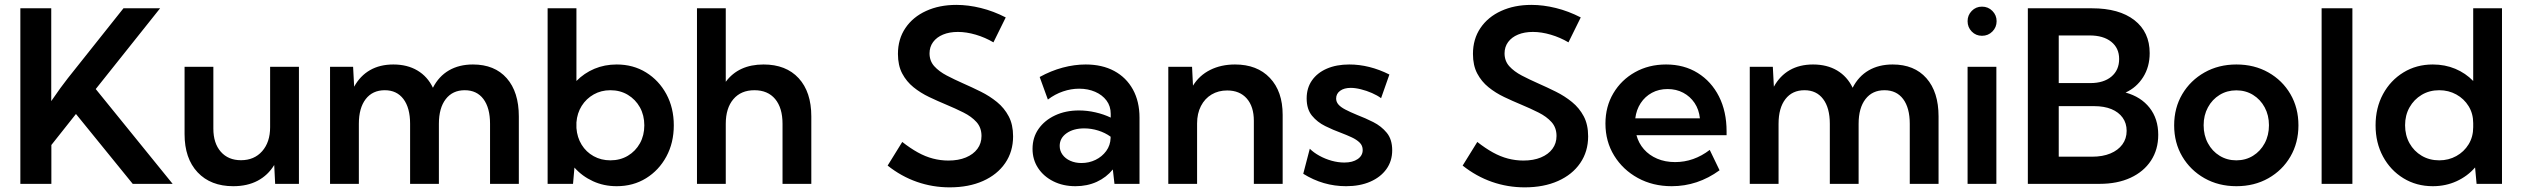

<svg xmlns="http://www.w3.org/2000/svg" viewBox="-20 -767 10523 801"><path d="M194.3 0H64.9V-732.4H193.8V-345.2Q213.4 -374 231.7 -399.2Q250 -424.3 263.2 -440.9L495.1 -732.4H647.9L379.4 -395.5L700.2 0H533.7L296.9 -291.5L194.3 -162.1Z M1227.1 0H1127.9L1124 -78.6Q1097.7 -35.6 1054.7 -12.9Q1011.7 9.8 953.1 9.8Q858.9 9.8 804.4 -48.1Q750 -106 750 -207.5V-488.3H870.1V-230.5Q870.1 -169.4 901.1 -134Q932.1 -98.6 985.4 -98.6Q1040.5 -98.6 1073.7 -136.2Q1106.9 -173.8 1106.9 -236.3V-488.3H1227.1Z M2144.5 0H2024.4V-250.5Q2024.4 -316.9 1996.8 -353.8Q1969.2 -390.6 1918.9 -390.6Q1868.2 -390.6 1839.6 -353.5Q1811 -316.4 1811 -250.5V0H1690.9V-250.5Q1690.9 -316.9 1663.1 -353.8Q1635.3 -390.6 1585.4 -390.6Q1534.2 -390.6 1505.6 -353.5Q1477.1 -316.4 1477.1 -250.5V0H1356.9V-488.3H1453.1L1457.5 -405.3Q1482.4 -450.7 1523.7 -474.4Q1564.9 -498 1621.1 -498Q1679.2 -498 1721.4 -472.9Q1763.7 -447.8 1786.1 -400.9Q1810.5 -448.7 1853 -473.4Q1895.5 -498 1953.1 -498Q2043.5 -498 2094 -440.7Q2144.5 -383.3 2144.5 -281.2Z M2370.6 0H2264.6V-732.4H2384.8V-429.2Q2417 -461.9 2459.7 -480Q2502.4 -498 2552.7 -498Q2621.6 -498 2675.3 -464.8Q2729 -431.6 2760 -374.3Q2791 -316.9 2791 -244.1Q2791 -171.4 2760 -114Q2729 -56.6 2675.3 -23.4Q2621.6 9.8 2552.7 9.8Q2499 9.8 2453.9 -11Q2408.7 -31.7 2376.5 -67.9ZM2526.4 -98.1Q2567.4 -98.1 2599.4 -117.2Q2631.3 -136.2 2649.7 -169.2Q2668 -202.1 2668 -244.1Q2668 -286.1 2649.7 -319.1Q2631.3 -352.1 2599.4 -371.3Q2567.4 -390.6 2526.4 -390.6Q2487.8 -390.6 2456.8 -373Q2425.8 -355.5 2406.7 -325.2Q2387.7 -294.9 2384.8 -256.3V-232.9Q2387.7 -193.8 2406.5 -163.3Q2425.3 -132.8 2456.5 -115.5Q2487.8 -98.1 2526.4 -98.1Z M2887.7 0V-732.4H3007.8V-425.8Q3061.5 -498 3165.5 -498Q3259.3 -498 3312 -440.7Q3364.7 -383.3 3364.7 -281.2V0H3244.6V-250.5Q3244.6 -316.9 3213.9 -353.8Q3183.1 -390.6 3127.4 -390.6Q3071.3 -390.6 3039.6 -353.3Q3007.8 -315.9 3007.8 -250.5V0Z M3683.1 -76.2 3744.1 -174.8Q3777.8 -148.4 3809.1 -131.1Q3840.3 -113.8 3872.1 -105.5Q3903.8 -97.2 3936.5 -97.2Q3978.5 -97.2 4009.5 -110.1Q4040.5 -123 4057.6 -146Q4074.7 -168.9 4074.7 -199.7Q4074.7 -234.4 4054 -257.6Q4033.2 -280.8 3999.5 -297.6Q3965.8 -314.5 3927.2 -330.6Q3892.1 -345.2 3856.2 -362.3Q3820.3 -379.4 3791 -403.1Q3761.7 -426.8 3743.9 -460.4Q3726.1 -494.1 3726.1 -542Q3726.1 -604 3757.3 -650.1Q3788.6 -696.3 3843.8 -721.4Q3898.9 -746.6 3969.7 -746.6Q4019.5 -746.6 4072 -733.6Q4124.5 -720.7 4175.8 -694.3L4124.5 -590.3Q4089.8 -610.8 4050.8 -622.3Q4011.7 -633.8 3976.1 -633.8Q3940.9 -633.8 3914.3 -622.8Q3887.7 -611.8 3872.8 -591.6Q3857.9 -571.3 3857.9 -544.4Q3857.9 -512.7 3877.7 -490.7Q3897.5 -468.8 3929.7 -451.9Q3961.9 -435.1 3998.5 -418.9Q4035.2 -402.8 4072 -384.5Q4108.9 -366.2 4139.4 -341.3Q4169.9 -316.4 4188.2 -281.7Q4206.5 -247.1 4206.5 -198.2Q4206.5 -134.8 4173.6 -86.7Q4140.6 -38.6 4081.1 -12Q4021.5 14.6 3941.9 14.6Q3870.6 14.6 3805.2 -8.3Q3739.7 -31.2 3683.1 -76.2Z M4733.9 0H4629.4L4622.6 -60.1Q4595.7 -26.9 4555.7 -8.5Q4515.6 9.8 4466.8 9.8Q4415 9.8 4374.5 -10.5Q4334 -30.8 4310.8 -65.9Q4287.6 -101.1 4287.6 -146Q4287.6 -193.4 4312.7 -229.2Q4337.9 -265.1 4381.6 -285.6Q4425.3 -306.2 4481.4 -306.2Q4515.6 -306.2 4550 -298.3Q4584.5 -290.5 4613.8 -276.4V-292Q4613.8 -324.2 4596.2 -347.7Q4578.6 -371.1 4548.8 -384Q4519 -397 4481.9 -397Q4448.2 -397 4414.6 -385.5Q4380.9 -374 4351.6 -351.6L4317.4 -445.8Q4364.3 -471.7 4413.3 -484.9Q4462.4 -498 4509.3 -498Q4578.1 -498 4628.4 -470.9Q4678.7 -443.8 4706.3 -393.8Q4733.9 -343.8 4733.9 -275.9ZM4491.7 -86.9Q4523.4 -86.9 4550.5 -100.1Q4577.6 -113.3 4595 -137Q4612.3 -160.6 4613.3 -191.4V-196.8Q4590.3 -213.4 4561.5 -222.4Q4532.7 -231.4 4503.4 -231.4Q4458.5 -231.4 4429.7 -211.2Q4400.9 -190.9 4400.9 -158.2Q4400.9 -138.2 4412.6 -121.8Q4424.3 -105.5 4445.1 -96.2Q4465.8 -86.9 4491.7 -86.9Z M5331.1 0H5210.9V-263.2Q5210.9 -322.3 5181.4 -356Q5151.9 -389.6 5099.6 -389.6Q5063 -389.6 5034.7 -372.8Q5006.3 -356 4990.2 -324.7Q4974.1 -293.5 4974.1 -252V0H4854V-488.3H4953.1L4957 -409.7Q4983.4 -452.6 5028.8 -475.3Q5074.2 -498 5132.3 -498Q5224.6 -498 5277.8 -441.9Q5331.1 -385.7 5331.1 -288.1Z M5417 -42 5444.3 -146.5Q5460.4 -130.4 5484.4 -117.2Q5508.3 -104 5535.4 -96.4Q5562.5 -88.9 5588.4 -88.9Q5623 -88.9 5644 -103.3Q5665 -117.7 5665 -141.1Q5665 -159.7 5652.3 -172.1Q5639.6 -184.6 5619.1 -194.1Q5598.6 -203.6 5574.2 -212.9Q5542 -224.6 5508.8 -241Q5475.6 -257.3 5453.4 -284.4Q5431.2 -311.5 5431.2 -356.4Q5431.2 -399.9 5453.4 -431.6Q5475.6 -463.4 5515.6 -480.7Q5555.7 -498 5608.9 -498Q5692.9 -498 5776.4 -456.1L5741.7 -357.4Q5726.1 -369.1 5703.6 -378.9Q5681.2 -388.7 5657.7 -394.5Q5634.3 -400.4 5615.2 -400.4Q5587.4 -400.4 5570.8 -388.2Q5554.2 -376 5554.2 -356Q5554.2 -342.3 5563.5 -331.3Q5572.8 -320.3 5592.3 -310.1Q5611.8 -299.8 5642.6 -287.1Q5675.8 -274.4 5709.2 -257.6Q5742.7 -240.7 5765.4 -213.1Q5788.1 -185.5 5788.1 -140.1Q5788.1 -95.2 5763.9 -61.5Q5739.7 -27.8 5696.5 -9Q5653.3 9.8 5595.7 9.8Q5500 9.8 5417 -42Z M6082 -76.2 6143.1 -174.8Q6176.8 -148.4 6208 -131.1Q6239.3 -113.8 6271 -105.5Q6302.7 -97.2 6335.4 -97.2Q6377.4 -97.2 6408.4 -110.1Q6439.5 -123 6456.5 -146Q6473.6 -168.9 6473.6 -199.7Q6473.6 -234.4 6452.9 -257.6Q6432.1 -280.8 6398.4 -297.6Q6364.7 -314.5 6326.2 -330.6Q6291 -345.2 6255.1 -362.3Q6219.2 -379.4 6189.9 -403.1Q6160.6 -426.8 6142.8 -460.4Q6125 -494.1 6125 -542Q6125 -604 6156.2 -650.1Q6187.5 -696.3 6242.7 -721.4Q6297.9 -746.6 6368.7 -746.6Q6418.5 -746.6 6470.9 -733.6Q6523.4 -720.7 6574.7 -694.3L6523.4 -590.3Q6488.8 -610.8 6449.7 -622.3Q6410.6 -633.8 6375 -633.8Q6339.8 -633.8 6313.2 -622.8Q6286.6 -611.8 6271.7 -591.6Q6256.8 -571.3 6256.8 -544.4Q6256.8 -512.7 6276.6 -490.7Q6296.4 -468.8 6328.6 -451.9Q6360.8 -435.1 6397.5 -418.9Q6434.1 -402.8 6470.9 -384.5Q6507.8 -366.2 6538.3 -341.3Q6568.8 -316.4 6587.2 -281.7Q6605.5 -247.1 6605.5 -198.2Q6605.5 -134.8 6572.5 -86.7Q6539.6 -38.6 6480 -12Q6420.4 14.6 6340.8 14.6Q6269.5 14.6 6204.1 -8.3Q6138.7 -31.2 6082 -76.2Z M7153.8 -56.6Q7062.5 9.8 6954.1 9.8Q6875.5 9.8 6813 -24.4Q6750.5 -58.6 6714.1 -117.7Q6677.7 -176.8 6677.7 -251.5Q6677.7 -322.3 6710.7 -377.9Q6743.7 -433.6 6801 -465.8Q6858.4 -498 6930.7 -498Q7005.9 -498 7062.7 -462.6Q7119.6 -427.2 7151.4 -364.5Q7183.1 -301.8 7183.1 -218.8V-203.1H6807.1Q6815.9 -169.9 6838.1 -144.5Q6860.4 -119.1 6893.6 -105Q6926.8 -90.8 6968.3 -90.8Q7046.4 -90.8 7112.8 -141.6ZM6802.2 -273.4H7071.8Q7067.9 -310.1 7049.6 -337.4Q7031.2 -364.7 7002.2 -380.1Q6973.1 -395.5 6937 -395.5Q6900.4 -395.5 6871.6 -379.9Q6842.8 -364.3 6824.7 -336.7Q6806.6 -309.1 6802.2 -273.4Z M8067.4 0H7947.3V-250.5Q7947.3 -316.9 7919.7 -353.8Q7892.1 -390.6 7841.8 -390.6Q7791 -390.6 7762.5 -353.5Q7733.9 -316.4 7733.9 -250.5V0H7613.8V-250.5Q7613.8 -316.9 7585.9 -353.8Q7558.1 -390.6 7508.3 -390.6Q7457 -390.6 7428.5 -353.5Q7399.9 -316.4 7399.9 -250.5V0H7279.8V-488.3H7376L7380.4 -405.3Q7405.3 -450.7 7446.5 -474.4Q7487.8 -498 7543.9 -498Q7602.1 -498 7644.3 -472.9Q7686.5 -447.8 7709 -400.9Q7733.4 -448.7 7775.9 -473.4Q7818.4 -498 7876 -498Q7966.3 -498 8016.8 -440.7Q8067.4 -383.3 8067.4 -281.2Z M8248.5 -617.7Q8223.1 -617.7 8205.8 -635.5Q8188.5 -653.3 8188.5 -678.7Q8188.5 -703.6 8205.8 -721.4Q8223.1 -739.3 8248.5 -739.3Q8274.4 -739.3 8292 -721.4Q8309.6 -703.6 8309.6 -678.7Q8309.6 -653.3 8292 -635.5Q8274.4 -617.7 8248.5 -617.7ZM8308.6 0H8188.5V-488.3H8308.6Z M8439.9 0V-732.4H8707.5Q8820.8 -732.4 8884.5 -682.9Q8948.2 -633.3 8948.2 -545.4Q8948.2 -488.3 8920.9 -445.1Q8893.6 -401.9 8847.7 -380.9Q8911.6 -363.3 8947.8 -317.4Q8983.9 -271.5 8983.9 -204.6Q8983.9 -143.1 8953.6 -96.9Q8923.3 -50.8 8868.4 -25.4Q8813.5 0 8739.3 0ZM8568.8 -420.4H8700.7Q8756.3 -420.4 8788.6 -447.5Q8820.8 -474.6 8820.8 -521Q8820.8 -566.4 8787.8 -592.8Q8754.9 -619.1 8697.8 -619.1H8568.8ZM8568.8 -113.3H8708Q8752 -113.3 8784.2 -126.7Q8816.4 -140.1 8834.2 -164.3Q8852.1 -188.5 8852.1 -221.2Q8852.1 -252.9 8835.4 -276.1Q8818.8 -299.3 8788.6 -311.8Q8758.3 -324.2 8716.3 -324.2H8568.8Z M9310.1 9.8Q9235.8 9.8 9177 -23.4Q9118.2 -56.6 9084.2 -114Q9050.3 -171.4 9050.3 -244.1Q9050.3 -316.9 9084.2 -374.3Q9118.2 -431.6 9177 -464.8Q9235.8 -498 9310.1 -498Q9384.8 -498 9443.4 -464.8Q9502 -431.6 9535.4 -374.3Q9568.8 -316.9 9568.8 -244.1Q9568.8 -171.4 9535.4 -114Q9502 -56.6 9443.4 -23.4Q9384.8 9.8 9310.1 9.8ZM9309.6 -98.1Q9348.6 -98.1 9379.4 -117.2Q9410.2 -136.2 9428 -169.4Q9445.8 -202.6 9445.8 -244.6Q9445.8 -286.1 9428 -319.1Q9410.2 -352.1 9379.4 -371.1Q9348.6 -390.1 9309.6 -390.1Q9271 -390.1 9240 -371.1Q9209 -352.1 9191.2 -319.1Q9173.3 -286.1 9173.3 -244.6Q9173.3 -202.6 9191.2 -169.4Q9209 -136.2 9240 -117.2Q9271 -98.1 9309.6 -98.1Z M9793.9 0H9665.5V-732.4H9793.9Z M10418 0H10312L10305.7 -68.4Q10273.9 -31.7 10228.5 -11Q10183.1 9.8 10129.4 9.8Q10061 9.8 10006.8 -23.4Q9952.6 -56.6 9921.6 -114Q9890.6 -171.4 9890.6 -244.1Q9890.6 -316.9 9921.6 -374.3Q9952.6 -431.6 10006.8 -464.8Q10061 -498 10129.4 -498Q10180.2 -498 10223.1 -480Q10266.1 -461.9 10297.9 -429.2V-732.4H10418ZM10156.2 -98.1Q10195.3 -98.1 10227.5 -116Q10259.8 -133.8 10278.8 -165Q10297.9 -196.3 10297.9 -236.3V-253.4Q10297.9 -293 10278.8 -324Q10259.8 -355 10227.5 -372.8Q10195.3 -390.6 10156.2 -390.6Q10115.2 -390.6 10083 -371.3Q10050.8 -352.1 10032.2 -319.1Q10013.7 -286.1 10013.7 -244.6Q10013.7 -202.6 10032.2 -169.4Q10050.8 -136.2 10083 -117.2Q10115.2 -98.1 10156.2 -98.1Z"/></svg>

Font: Kumbh Sans SemiBold
Style: Regular
Weight: 600
Version: Version 1.005